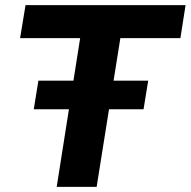

<svg xmlns="http://www.w3.org/2000/svg" viewBox="-20 -725 740 745"><path d="M200 0 291 -577H58L79 -705H700L680 -577H447L355 0ZM111 -301 129 -412H555L537 -301Z"/></svg>

Font: Nunito Sans ExtraBold
Style: Italic
Weight: 800
Italic angle: -9°
Designer: Vernon Adams
Foundry: Vernon Adams
Version: Version 3.006; ttfautohint (v1.8.3)